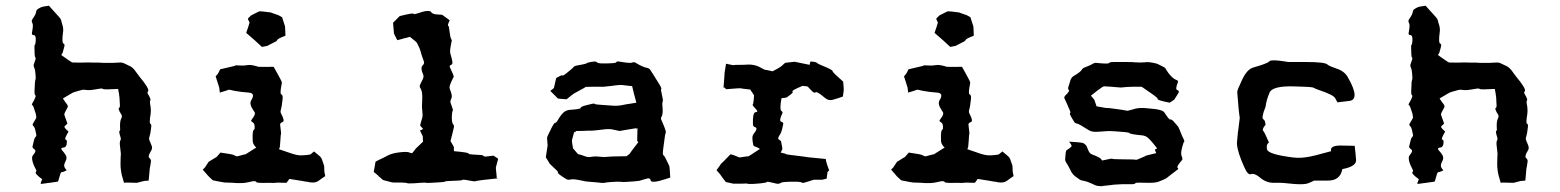

<svg xmlns="http://www.w3.org/2000/svg" viewBox="-20 -639 5436 669"><path d="M150.4 -619.1C134.8 -617.2 126 -615.2 122.1 -613.3C118.2 -611.3 114.3 -609.4 110.4 -606.4C107.4 -604.5 106.4 -601.6 105.5 -596.7C105.5 -591.8 100.6 -583 91.8 -570.3C90.8 -568.4 90.8 -567.4 90.8 -565.4C90.8 -563.5 90.8 -561.5 92.8 -558.6C95.7 -553.7 94.7 -543 91.8 -527.3C89.8 -520.5 91.8 -516.6 97.7 -516.6C102.5 -516.6 105.5 -510.7 104.5 -497.1C103.5 -489.3 103.5 -484.4 101.6 -483.4C99.6 -482.4 99.6 -471.7 100.6 -453.1C100.6 -445.3 101.6 -440.4 103.5 -438.5C105.5 -436.5 103.5 -429.7 98.6 -417C96.7 -413.1 96.7 -408.2 99.6 -402.3C102.5 -396.5 103.5 -385.7 104.5 -369.1C104.5 -364.3 103.5 -360.4 102.5 -357.4C101.6 -355.5 101.6 -345.7 100.6 -328.1C99.6 -315.4 100.6 -307.6 103.5 -306.6C106.4 -305.7 102.5 -295.9 91.8 -277.3C89.8 -274.4 91.8 -273.4 94.7 -270.5C96.7 -267.6 99.6 -257.8 104.5 -243.2C106.4 -235.4 106.4 -230.5 106.4 -229.5C107.4 -228.5 102.5 -221.7 94.7 -208C92.8 -205.1 93.8 -202.1 97.7 -198.2C101.6 -194.3 103.5 -185.5 106.4 -169.9C107.4 -166 105.5 -163.1 102.5 -160.2C99.6 -157.2 97.7 -147.5 93.8 -130.9C91.8 -127 93.8 -123 99.6 -119.1C105.5 -115.2 104.5 -109.4 94.7 -97.7C91.8 -94.7 90.8 -87.9 92.8 -79.1C94.7 -70.3 98.6 -60.5 104.5 -49.8C107.4 -44.9 107.4 -42 104.5 -39.1C101.6 -36.1 109.4 -27.3 127 -14.6L122.1 -2V2C157.2 -2.9 176.8 -4.9 179.7 -5.9C182.6 -4.9 183.6 -9.8 186.5 -20.5C189.5 -32.2 191.4 -38.1 194.3 -39.1C197.3 -39.1 204.1 -41 212.9 -45.9C212.9 -44.9 210 -47.9 206.1 -53.7C202.1 -59.6 203.1 -67.4 208 -76.2C212.9 -85 212.9 -92.8 209 -98.6C205.1 -104.5 201.2 -110.4 196.3 -115.2C191.4 -121.1 193.4 -124 201.2 -125C209 -125 213.9 -132.8 212.9 -148.4C211.9 -150.4 210.9 -151.4 208 -153.3C205.1 -154.3 209 -164.1 218.8 -180.7C207 -190.4 202.1 -196.3 206.1 -200.2C210 -203.1 212.9 -206.1 214.8 -209C208 -226.6 205.1 -237.3 204.1 -239.3C203.1 -241.2 207 -250 215.8 -265.6C217.8 -268.6 215.8 -273.4 209 -281.2C203.1 -289.1 200.2 -294.9 199.2 -295.9C222.7 -309.6 233.4 -316.4 234.4 -316.4C235.4 -317.4 246.1 -320.3 263.7 -325.2C268.6 -327.1 275.4 -326.2 284.2 -325.2C293 -324.2 305.7 -326.2 322.3 -329.1C332 -331.1 336.9 -331.1 338.9 -329.1C340.8 -327.1 358.4 -327.1 391.6 -329.1C394.5 -314.5 395.5 -306.6 395.5 -304.7C396.5 -302.7 396.5 -293 397.5 -277.3C398.4 -268.6 397.5 -263.7 394.5 -262.7C391.6 -260.7 394.5 -252.9 403.3 -239.3C405.3 -235.4 405.3 -230.5 402.3 -225.6C399.4 -220.7 397.5 -210 398.4 -192.4C399.4 -186.5 398.4 -183.6 396.5 -182.6C394.5 -181.6 395.5 -174.8 400.4 -159.2C401.4 -156.2 401.4 -152.3 398.4 -147.5C396.5 -143.6 397.5 -130.9 400.4 -110.4C401.4 -106.4 401.4 -100.6 400.4 -89.8C400.4 -80.1 399.4 -68.4 400.4 -54.7C401.4 -45.9 402.3 -37.1 404.3 -29.3L412.1 -2C417 -2.9 419.9 -2.9 420.9 -2.9L457 -2C474.6 -6.8 483.4 -8.8 484.4 -8.8C485.4 -8.8 490.2 -8.8 498 -9.8L502 -53.7C502.9 -54.7 503.9 -62.5 505.9 -76.2C506.8 -80.1 504.9 -85 500 -88.9C496.1 -92.8 499 -101.6 506.8 -114.3C508.8 -117.2 509.8 -120.1 509.8 -124C509.8 -127 508.8 -129.9 507.8 -132.8C504.9 -139.6 502.9 -144.5 501 -149.4C499 -153.3 499 -158.2 501 -163.1C502.9 -168 504.9 -178.7 506.8 -195.3C507.8 -203.1 506.8 -207 503.9 -208C501 -208 501 -219.7 504.9 -242.2C505.9 -249 505.9 -256.8 504.9 -265.6L502.9 -277.3C502 -284.2 502 -288.1 503.9 -289.1C505.9 -290 503.9 -297.9 496.1 -310.5C493.2 -314.5 493.2 -317.4 496.1 -321.3C499 -325.2 494.1 -335 483.4 -349.6C483.4 -350.6 478.5 -356.4 469.7 -367.2C460.9 -377.9 457 -384.8 455.1 -386.7C447.3 -398.4 440.4 -404.3 435.5 -407.2C431.6 -409.2 423.8 -413.1 413.1 -418C407.2 -420.9 400.4 -421.9 392.6 -420.9C385.7 -419.9 369.1 -419.9 340.8 -419.9C334 -420.9 321.3 -420.9 303.7 -420.9C285.2 -421.9 272.5 -420.9 266.6 -420.9C243.2 -420.9 231.4 -420.9 230.5 -421.9C229.5 -421.9 216.8 -430.7 193.4 -447.3L198.2 -455.1L203.1 -472.7C206.1 -481.4 205.1 -486.3 201.2 -487.3C197.3 -488.3 196.3 -500 199.2 -523.4C201.2 -533.2 200.2 -542 198.2 -549.8C195.3 -557.6 194.3 -563.5 193.4 -567.4C192.4 -571.3 190.4 -575.2 186.5 -579.1C182.6 -583 170.9 -596.7 150.4 -619.1Z M922.9 -595.7C901.4 -598.6 889.6 -599.6 886.7 -599.6H885.7C884.8 -600.6 875 -595.7 854.5 -585L844.7 -575.2C842.8 -574.2 844.7 -569.3 849.6 -560.5C844.7 -544.9 842.8 -537.1 841.8 -536.1C840.8 -535.2 840.8 -531.2 837.9 -524.4C852.5 -511.7 862.3 -502.9 867.2 -499C871.1 -495.1 878.9 -488.3 892.6 -475.6C905.3 -478.5 911.1 -478.5 912.1 -479.5C913.1 -479.5 919.9 -484.4 934.6 -491.2C941.4 -494.1 945.3 -497.1 946.3 -500C947.3 -502.9 957 -507.8 974.6 -514.6C973.6 -537.1 973.6 -547.9 972.7 -548.8C972.7 -549.8 968.8 -558.6 962.9 -579.1C953.1 -584 949.2 -586.9 948.2 -586.9C947.3 -586.9 938.5 -589.8 922.9 -595.7ZM880.9 -406.2C865.2 -411.1 851.6 -414.1 841.8 -412.1C832 -410.2 821.3 -410.2 807.6 -411.1C803.7 -412.1 799.8 -411.1 796.9 -409.2C793.9 -408.2 777.3 -404.3 747.1 -397.5C742.2 -386.7 739.3 -381.8 738.3 -380.9L731.4 -373L744.1 -333C744.1 -332 744.1 -327.1 746.1 -316.4C765.6 -322.3 775.4 -325.2 776.4 -326.2C777.3 -327.1 785.2 -325.2 797.9 -322.3C814.5 -319.3 831.1 -317.4 846.7 -316.4C862.3 -315.4 866.2 -306.6 855.5 -290C851.6 -283.2 851.6 -275.4 856.4 -265.6C862.3 -255.9 865.2 -250 867.2 -248C869.1 -245.1 868.2 -240.2 865.2 -234.4C861.3 -228.5 858.4 -223.6 855.5 -219.7C854.5 -217.8 855.5 -215.8 860.4 -212.9C865.2 -210 868.2 -204.1 867.2 -192.4C867.2 -189.5 866.2 -187.5 863.3 -185.5C861.3 -183.6 859.4 -171.9 860.4 -153.3C860.4 -145.5 861.3 -139.6 864.3 -135.7C866.2 -131.8 869.1 -127.9 873 -125L835.9 -101.6C835 -101.6 826.2 -99.6 808.6 -94.7C804.7 -93.8 801.8 -94.7 796.9 -97.7C793 -100.6 776.4 -103.5 748 -107.4C739.3 -96.7 734.4 -91.8 733.4 -90.8C733.4 -91.8 724.6 -85.9 707 -75.2L695.3 -57.6C696.3 -57.6 693.4 -54.7 686.5 -47.9C701.2 -31.2 709 -21.5 710.9 -20.5C711.9 -19.5 715.8 -16.6 721.7 -10.7C745.1 -5.9 756.8 -3.9 757.8 -3.9C758.8 -2.9 770.5 -2.9 793.9 -2C799.8 -1 806.6 -1 812.5 -1C821.3 -1 828.1 -1 834 -2C842.8 -3.9 851.6 -4.9 857.4 -6.8C866.2 -8.8 872.1 -7.8 873 -4.9C873 -2 887.7 -1 916 -2C929.7 -2 936.5 -1 938.5 -2C940.4 -2.9 953.1 -2.9 976.6 -2C978.5 -2 980.5 -3.9 983.4 -8.8L988.3 -15.6C1024.4 -9.8 1043.9 -6.8 1046.9 -5.9C1048.8 -5.9 1052.7 -5.9 1058.6 -3.9C1071.3 -2 1082 -2.9 1089.8 -8.8C1097.7 -14.6 1105.5 -20.5 1113.3 -25.4C1111.3 -33.2 1111.3 -38.1 1110.4 -39.1L1109.4 -61.5C1103.5 -80.1 1099.6 -89.8 1097.7 -90.8C1096.7 -92.8 1088.9 -99.6 1074.2 -111.3C1067.4 -105.5 1063.5 -102.5 1062.5 -101.6C1061.5 -100.6 1052.7 -98.6 1032.2 -97.7C1020.5 -96.7 1004.9 -100.6 986.3 -107.4C967.8 -114.3 956.1 -117.2 952.1 -119.1C954.1 -124 955.1 -126 955.1 -127C955.1 -127.9 956.1 -135.7 957 -150.4C958 -164.1 958 -169.9 959 -170.9C960 -171.9 959 -182.6 956.1 -204.1C955.1 -208 959 -211.9 964.8 -213.9C970.7 -215.8 968.8 -225.6 960 -242.2C957 -247.1 957 -252 959 -257.8C960.9 -263.7 962.9 -276.4 964.8 -294.9C965.8 -303.7 963.9 -308.6 960 -310.5C956.1 -311.5 957 -324.2 961.9 -348.6C962.9 -352.5 960 -358.4 956.1 -365.2C952.1 -372.1 945.3 -385.7 933.6 -406.2H924.8C923.8 -406.2 909.2 -405.3 880.9 -406.2Z M1500 -588.9C1491.2 -589.8 1484.4 -592.8 1481.4 -597.7C1480.5 -599.6 1477.5 -600.6 1472.7 -600.6C1464.8 -601.6 1453.1 -598.6 1436.5 -592.8C1427.7 -589.8 1421.9 -588.9 1420.9 -590.8C1419.9 -593.8 1404.3 -590.8 1373 -583C1363.3 -574.2 1359.4 -569.3 1358.4 -568.4C1357.4 -567.4 1354.5 -565.4 1349.6 -559.6C1351.6 -537.1 1352.5 -525.4 1352.5 -524.4C1351.6 -523.4 1356.4 -514.6 1364.3 -499C1379.9 -502.9 1387.7 -504.9 1388.7 -505.9C1390.6 -505.9 1396.5 -506.8 1408.2 -510.7C1423.8 -498 1431.6 -492.2 1431.6 -491.2C1432.6 -490.2 1435.5 -484.4 1441.4 -471.7C1442.4 -469.7 1444.3 -464.8 1446.3 -457C1448.2 -450.2 1451.2 -439.5 1457 -424.8C1459 -420.9 1457 -415 1452.1 -410.2C1447.3 -405.3 1447.3 -395.5 1454.1 -379.9C1457 -375 1456.1 -367.2 1451.2 -359.4C1447.3 -350.6 1444.3 -345.7 1443.4 -342.8C1441.4 -339.8 1442.4 -335 1446.3 -329.1C1450.2 -323.2 1452.1 -310.5 1451.2 -292L1450.2 -267.6C1450.2 -266.6 1451.2 -258.8 1452.1 -243.2C1453.1 -237.3 1452.1 -229.5 1449.2 -221.7C1447.3 -213.9 1445.3 -207 1444.3 -204.1C1443.4 -202.1 1445.3 -199.2 1450.2 -194.3C1456.1 -190.4 1454.1 -187.5 1443.4 -184.6C1449.2 -170.9 1453.1 -165 1453.1 -164.1C1453.1 -163.1 1453.1 -157.2 1454.1 -145.5C1439.5 -131.8 1432.6 -125 1431.6 -124C1431.6 -125 1426.8 -119.1 1418.9 -108.4C1417 -104.5 1413.1 -104.5 1407.2 -107.4C1401.4 -110.4 1387.7 -110.4 1366.2 -107.4C1353.5 -105.5 1341.8 -102.5 1332 -97.7C1323.2 -92.8 1313.5 -87.9 1302.7 -83C1293.9 -79.1 1289.1 -76.2 1288.1 -74.2C1288.1 -72.3 1286.1 -60.5 1282.2 -40C1293.9 -31.2 1299.8 -25.4 1300.8 -23.4C1302.7 -22.5 1307.6 -18.6 1314.5 -11.7L1344.7 -3.9C1345.7 -2.9 1357.4 -2.9 1380.9 -2.9C1392.6 -2 1397.5 -2 1398.4 -1C1399.4 0 1401.4 0 1406.2 0C1413.1 0 1426.8 0 1445.3 -2C1457 -2.9 1462.9 -2.9 1464.8 -2C1467.8 -1 1483.4 -2 1513.7 -3.9C1524.4 -4.9 1529.3 -4.9 1531.2 -6.8C1532.2 -7.8 1547.9 -8.8 1578.1 -9.8C1586.9 -10.7 1590.8 -10.7 1591.8 -12.7C1592.8 -13.7 1603.5 -12.7 1627 -7.8C1631.8 -6.8 1636.7 -6.8 1640.6 -8.8C1643.6 -9.8 1668 -12.7 1714.8 -17.6C1713.9 -18.6 1712.9 -18.6 1710.9 -18.6C1710 -19.5 1710 -19.5 1710.9 -21.5C1709 -43.9 1707 -54.7 1708 -56.6C1709 -58.6 1710.9 -68.4 1715.8 -85.9C1705.1 -92.8 1700.2 -96.7 1699.2 -96.7C1697.3 -96.7 1689.5 -95.7 1675.8 -93.8C1668.9 -92.8 1665 -93.8 1664.1 -96.7C1663.1 -98.6 1651.4 -99.6 1627 -100.6C1617.2 -101.6 1612.3 -101.6 1612.3 -104.5C1612.3 -106.4 1594.7 -109.4 1561.5 -112.3V-127C1560.5 -127.9 1557.6 -134.8 1549.8 -147.5C1554.7 -166 1556.6 -175.8 1557.6 -178.7C1558.6 -181.6 1559.6 -187.5 1561.5 -195.3C1562.5 -199.2 1561.5 -203.1 1557.6 -208C1554.7 -212.9 1553.7 -223.6 1554.7 -239.3C1555.7 -248 1555.7 -252 1557.6 -252.9C1559.6 -253.9 1556.6 -262.7 1549.8 -281.2C1548.8 -285.2 1549.8 -290 1552.7 -295.9C1555.7 -300.8 1554.7 -310.5 1548.8 -325.2C1545.9 -331.1 1545.9 -336.9 1547.9 -342.8C1549.8 -348.6 1553.7 -356.4 1558.6 -367.2C1559.6 -368.2 1559.6 -368.2 1560.5 -370.1C1562.5 -372.1 1557.6 -383.8 1546.9 -406.2C1545.9 -409.2 1548.8 -412.1 1553.7 -414.1C1558.6 -416 1556.6 -427.7 1549.8 -450.2C1547.9 -456.1 1547.9 -463.9 1549.8 -474.6C1551.8 -485.4 1552.7 -492.2 1553.7 -495.1C1554.7 -498 1553.7 -501 1551.8 -503.9C1549.8 -506.8 1547.9 -516.6 1545.9 -532.2C1544.9 -543 1543.9 -547.9 1542 -548.8C1539.1 -549.8 1541 -555.7 1546.9 -568.4C1530.3 -580.1 1522.5 -585.9 1521.5 -586.9C1520.5 -587.9 1513.7 -587.9 1500 -588.9Z M2078.1 -418C2067.4 -418 2061.5 -419.9 2058.6 -422.9C2055.7 -425.8 2047.9 -424.8 2033.2 -421.9C2028.3 -420.9 2025.4 -419.9 2024.4 -418.9C2023.4 -417 2010.7 -414.1 1987.3 -410.2C1984.4 -409.2 1980.5 -408.2 1977.5 -404.3C1974.6 -400.4 1965.8 -393.6 1951.2 -381.8C1945.3 -377 1941.4 -375 1939.5 -376C1936.5 -377.9 1930.7 -374 1918 -367.2C1913.1 -345.7 1910.2 -334 1910.2 -333C1910.2 -332 1905.3 -328.1 1897.5 -322.3L1923.8 -295.9C1925.8 -294.9 1935.5 -294.9 1954.1 -293C1969.7 -305.7 1978.5 -312.5 1980.5 -313.5C1982.4 -314.5 1988.3 -317.4 2000 -324.2C2013.7 -331.1 2019.5 -335 2020.5 -335.9C2021.5 -336.9 2031.2 -335.9 2051.8 -336.9H2076.2C2075.2 -335.9 2087.9 -336.9 2112.3 -339.8C2130.9 -342.8 2145.5 -343.8 2156.2 -341.8C2167 -339.8 2175.8 -339.8 2182.6 -338.9L2188.5 -314.5L2197.3 -281.2C2186.5 -279.3 2179.7 -278.3 2173.8 -277.3C2168 -276.4 2158.2 -275.4 2146.5 -272.5C2136.7 -270.5 2123 -269.5 2105.5 -271.5L2078.1 -273.4C2061.5 -274.4 2052.7 -275.4 2051.8 -277.3C2050.8 -279.3 2041 -277.3 2019.5 -271.5C2008.8 -268.6 2002.9 -265.6 2002.9 -262.7C2002.9 -259.8 1989.3 -257.8 1961.9 -255.9C1958 -254.9 1953.1 -253.9 1947.3 -250C1941.4 -246.1 1932.6 -236.3 1923.8 -220.7C1919.9 -213.9 1917 -210.9 1914.1 -210.9C1911.1 -210.9 1905.3 -201.2 1896.5 -182.6C1889.6 -168.9 1886.7 -162.1 1886.7 -161.1C1885.7 -160.2 1886.7 -152.3 1887.7 -137.7C1888.7 -134.8 1887.7 -127.9 1885.7 -116.2C1883.8 -105.5 1882.8 -96.7 1881.8 -90.8C1890.6 -76.2 1895.5 -69.3 1895.5 -68.4C1896.5 -67.4 1902.3 -61.5 1915 -49.8C1921.9 -43.9 1924.8 -41 1923.8 -38.1C1922.9 -35.2 1931.6 -28.3 1952.1 -15.6C1956.1 -12.7 1961.9 -11.7 1968.8 -13.7C1975.6 -15.6 1989.3 -13.7 2011.7 -8.8C2018.6 -6.8 2028.3 -5.9 2043 -4.9C2057.6 -3.9 2067.4 -2.9 2073.2 -2C2076.2 -1 2079.1 -2 2081.1 -2C2084 -2 2085.9 -1 2086.9 -2C2088.9 -2.9 2102.5 -4.9 2130.9 -5.9C2137.7 -5.9 2144.5 -5.9 2148.4 -4.9C2153.3 -4.9 2165 -4.9 2186.5 -6.8L2207 -8.8C2208 -8.8 2215.8 -11.7 2233.4 -16.6C2241.2 -19.5 2246.1 -16.6 2247.1 -10.7C2248 -4.9 2257.8 -3.9 2278.3 -8.8L2310.5 -18.6C2311.5 -18.6 2312.5 -19.5 2315.4 -20.5C2313.5 -44.9 2313.5 -56.6 2312.5 -57.6C2313.5 -58.6 2309.6 -66.4 2301.8 -82C2296.9 -92.8 2293 -97.7 2291 -98.6C2289.1 -99.6 2289.1 -109.4 2292 -128.9C2295.9 -159.2 2297.9 -174.8 2299.8 -176.8C2301.8 -178.7 2296.9 -193.4 2284.2 -221.7C2282.2 -225.6 2283.2 -229.5 2286.1 -234.4C2289.1 -240.2 2290 -252.9 2288.1 -270.5C2287.1 -278.3 2288.1 -283.2 2289.1 -285.2C2291 -287.1 2289.1 -296.9 2285.2 -314.5C2283.2 -323.2 2282.2 -328.1 2284.2 -329.1C2286.1 -330.1 2281.2 -339.8 2270.5 -356.4C2268.6 -359.4 2266.6 -362.3 2263.7 -367.2C2260.7 -372.1 2254.9 -381.8 2245.1 -396.5C2242.2 -400.4 2237.3 -402.3 2231.4 -403.3C2225.6 -404.3 2212.9 -409.2 2195.3 -419.9C2191.4 -422.9 2187.5 -422.9 2182.6 -420.9C2178.7 -418.9 2164.1 -419.9 2141.6 -423.8C2137.7 -424.8 2134.8 -424.8 2132.8 -424.8C2128.9 -424.8 2127.9 -423.8 2127 -421.9C2126 -418.9 2110.4 -418 2078.1 -418ZM2197.3 -192.4C2196.3 -190.4 2195.3 -189.5 2197.3 -190.4C2199.2 -191.4 2200.2 -192.4 2201.2 -192.4C2200.2 -163.1 2200.2 -149.4 2200.2 -148.4L2204.1 -143.6C2184.6 -118.2 2174.8 -105.5 2174.8 -104.5C2174.8 -103.5 2170.9 -100.6 2163.1 -94.7C2147.5 -93.8 2129.9 -94.7 2113.3 -93.8C2096.7 -92.8 2087.9 -91.8 2085 -91.8C2064.5 -93.8 2050.8 -94.7 2042 -92.8C2033.2 -90.8 2025.4 -91.8 2020.5 -93.8C2005.9 -99.6 1997.1 -101.6 1995.1 -101.6C1994.1 -101.6 1988.3 -108.4 1976.6 -122.1C1973.6 -138.7 1972.7 -147.5 1972.7 -148.4C1972.7 -149.4 1974.6 -158.2 1980.5 -178.7H1984.4C1987.3 -178.7 1987.3 -179.7 1984.4 -182.6C2000 -182.6 2013.7 -182.6 2026.4 -183.6C2038.1 -183.6 2046.9 -183.6 2053.7 -184.6C2057.6 -185.5 2066.4 -185.5 2079.1 -187.5C2092.8 -189.5 2103.5 -189.5 2111.3 -188.5C2128.9 -184.6 2137.7 -182.6 2138.7 -182.6C2139.6 -182.6 2159.2 -186.5 2197.3 -192.4Z M2840.8 -412.1C2833 -415 2828.1 -418 2825.2 -420.9C2822.3 -422.9 2816.4 -423.8 2805.7 -424.8C2803.7 -424.8 2803.7 -423.8 2802.7 -420.9C2801.8 -417 2801.8 -415 2800.8 -413.1C2766.6 -419.9 2750 -423.8 2749 -423.8C2748 -423.8 2739.3 -422.9 2721.7 -420.9C2717.8 -420.9 2712.9 -418.9 2709 -414.1C2705.1 -409.2 2693.4 -401.4 2671.9 -390.6C2656.2 -394.5 2648.4 -395.5 2647.5 -395.5C2646.5 -394.5 2638.7 -399.4 2623 -407.2C2614.3 -411.1 2602.5 -414.1 2588.9 -414.1C2574.2 -413.1 2565.4 -413.1 2561.5 -413.1C2545.9 -413.1 2539.1 -413.1 2538.1 -412.1C2537.1 -411.1 2527.3 -413.1 2509.8 -417C2506.8 -399.4 2505.9 -389.6 2504.9 -387.7C2504.9 -385.7 2503.9 -368.2 2501 -333C2503.9 -335 2504.9 -334 2505.9 -333C2506.8 -332 2507.8 -331.1 2509.8 -328.1C2543.9 -331.1 2560.5 -332 2562.5 -331.1C2564.5 -330.1 2575.2 -329.1 2593.8 -327.1C2602.5 -314.5 2607.4 -307.6 2607.4 -306.6L2606.4 -293C2605.5 -282.2 2604.5 -276.4 2602.5 -274.4C2601.6 -272.5 2606.4 -266.6 2617.2 -254.9C2620.1 -251 2619.1 -249 2612.3 -248C2605.5 -247.1 2602.5 -232.4 2603.5 -205.1C2603.5 -200.2 2606.4 -197.3 2612.3 -195.3C2618.2 -193.4 2617.2 -185.5 2605.5 -171.9C2603.5 -168.9 2601.6 -165 2601.6 -158.2C2601.6 -152.3 2602.5 -143.6 2604.5 -134.8C2605.5 -130.9 2607.4 -128.9 2612.3 -127.9C2616.2 -127 2622.1 -124 2627.9 -120.1C2602.5 -103.5 2589.8 -95.7 2588.9 -94.7C2587.9 -94.7 2578.1 -93.8 2560.5 -90.8C2556.6 -89.8 2551.8 -91.8 2545.9 -94.7C2540 -97.7 2532.2 -99.6 2525.4 -101.6C2503.9 -79.1 2493.2 -68.4 2492.2 -68.4C2492.2 -67.4 2487.3 -60.5 2476.6 -45.9C2487.3 -34.2 2492.2 -28.3 2492.2 -27.3C2492.2 -26.4 2498 -19.5 2508.8 -4.9L2535.2 1H2565.4C2578.1 0 2585 0 2586.9 2H2591.8C2598.6 2 2611.3 2 2628.9 0C2643.6 -2 2651.4 -2.9 2652.3 -4.9C2652.3 -6.8 2663.1 -4.9 2686.5 1C2691.4 2 2696.3 1 2701.2 -2C2705.1 -4.9 2721.7 -5.9 2751 -5.9C2766.6 -5.9 2774.4 -3.9 2775.4 -2C2775.4 0 2789.1 -3.9 2815.4 -12.7H2844.7L2860.4 -16.6C2862.3 -30.3 2863.3 -38.1 2863.3 -39.1C2863.3 -40 2865.2 -42 2869.1 -44.9C2862.3 -63.5 2859.4 -73.2 2859.4 -74.2C2858.4 -75.2 2858.4 -78.1 2857.4 -85C2823.2 -88.9 2803.7 -89.8 2798.8 -90.8C2793.9 -91.8 2787.1 -91.8 2777.3 -93.8C2739.3 -98.6 2719.7 -100.6 2719.7 -101.6C2719.7 -102.5 2713.9 -104.5 2700.2 -107.4C2704.1 -115.2 2706.1 -119.1 2706.1 -120.1C2706.1 -121.1 2705.1 -130.9 2701.2 -147.5C2697.3 -150.4 2694.3 -152.3 2692.4 -154.3C2690.4 -156.2 2691.4 -160.2 2696.3 -168C2700.2 -172.9 2703.1 -180.7 2705.1 -188.5L2709 -207C2710 -210.9 2708 -212.9 2702.1 -214.8C2696.3 -216.8 2697.3 -226.6 2706.1 -244.1C2708 -247.1 2706.1 -250 2702.1 -252.9C2698.2 -255.9 2698.2 -270.5 2703.1 -296.9C2711.9 -297.9 2717.8 -298.8 2718.8 -298.8C2719.7 -297.9 2725.6 -302.7 2738.3 -312.5C2741.2 -314.5 2743.2 -317.4 2741.2 -320.3C2739.3 -323.2 2751 -329.1 2776.4 -339.8C2788.1 -338.9 2793.9 -337.9 2794.9 -336.9C2795.9 -335.9 2799.8 -331.1 2807.6 -323.2C2813.5 -316.4 2819.3 -314.5 2822.3 -317.4C2825.2 -320.3 2835.9 -313.5 2854.5 -297.9C2862.3 -291 2872.1 -288.1 2883.8 -292C2895.5 -294.9 2906.2 -298.8 2917 -302.7L2919.9 -325.2C2919.9 -326.2 2919.9 -335.9 2918 -354.5C2893.6 -376 2880.9 -387.7 2880.9 -391.6C2880.9 -394.5 2867.2 -401.4 2840.8 -412.1Z M3321.3 -595.7C3299.8 -598.6 3288.1 -599.6 3285.2 -599.6H3284.2C3283.2 -600.6 3273.4 -595.7 3252.9 -585L3243.2 -575.2C3241.2 -574.2 3243.2 -569.3 3248 -560.5C3243.2 -544.9 3241.2 -537.1 3240.2 -536.1C3239.3 -535.2 3239.3 -531.2 3236.3 -524.4C3251 -511.7 3260.7 -502.9 3265.6 -499C3269.5 -495.1 3277.3 -488.3 3291 -475.6C3303.7 -478.5 3309.6 -478.5 3310.5 -479.5C3311.5 -479.5 3318.4 -484.4 3333 -491.2C3339.8 -494.1 3343.8 -497.1 3344.7 -500C3345.7 -502.9 3355.5 -507.8 3373 -514.6C3372.1 -537.1 3372.1 -547.9 3371.1 -548.8C3371.1 -549.8 3367.2 -558.6 3361.3 -579.1C3351.6 -584 3347.7 -586.9 3346.7 -586.9C3345.7 -586.9 3336.9 -589.8 3321.3 -595.7ZM3279.3 -406.2C3263.7 -411.1 3250 -414.1 3240.2 -412.1C3230.5 -410.2 3219.7 -410.2 3206.1 -411.1C3202.1 -412.1 3198.2 -411.1 3195.3 -409.2C3192.4 -408.2 3175.8 -404.3 3145.5 -397.5C3140.6 -386.7 3137.7 -381.8 3136.7 -380.9L3129.9 -373L3142.6 -333C3142.6 -332 3142.6 -327.1 3144.5 -316.4C3164.1 -322.3 3173.8 -325.2 3174.8 -326.2C3175.8 -327.1 3183.6 -325.2 3196.3 -322.3C3212.9 -319.3 3229.5 -317.4 3245.1 -316.4C3260.7 -315.4 3264.6 -306.6 3253.9 -290C3250 -283.2 3250 -275.4 3254.9 -265.6C3260.7 -255.9 3263.7 -250 3265.6 -248C3267.6 -245.1 3266.6 -240.2 3263.7 -234.4C3259.8 -228.5 3256.8 -223.6 3253.9 -219.7C3252.9 -217.8 3253.9 -215.8 3258.8 -212.9C3263.7 -210 3266.6 -204.1 3265.6 -192.4C3265.6 -189.5 3264.6 -187.5 3261.7 -185.5C3259.8 -183.6 3257.8 -171.9 3258.8 -153.3C3258.8 -145.5 3259.8 -139.6 3262.7 -135.7C3264.6 -131.8 3267.6 -127.9 3271.5 -125L3234.4 -101.6C3233.4 -101.6 3224.6 -99.6 3207 -94.7C3203.1 -93.8 3200.2 -94.7 3195.3 -97.7C3191.4 -100.6 3174.8 -103.5 3146.5 -107.4C3137.7 -96.7 3132.8 -91.8 3131.8 -90.8C3131.8 -91.8 3123 -85.9 3105.5 -75.2L3093.8 -57.6C3094.7 -57.6 3091.8 -54.7 3085 -47.9C3099.6 -31.2 3107.4 -21.5 3109.4 -20.5C3110.4 -19.5 3114.3 -16.6 3120.1 -10.7C3143.6 -5.9 3155.3 -3.9 3156.2 -3.9C3157.2 -2.9 3168.9 -2.9 3192.4 -2C3198.2 -1 3205.1 -1 3210.9 -1C3219.7 -1 3226.6 -1 3232.4 -2C3241.2 -3.9 3250 -4.9 3255.9 -6.8C3264.6 -8.8 3270.5 -7.8 3271.5 -4.9C3271.5 -2 3286.1 -1 3314.5 -2C3328.1 -2 3335 -1 3336.9 -2C3338.9 -2.9 3351.6 -2.9 3375 -2C3377 -2 3378.9 -3.9 3381.8 -8.8L3386.7 -15.6C3422.9 -9.8 3442.4 -6.8 3445.3 -5.9C3447.3 -5.9 3451.2 -5.9 3457 -3.9C3469.7 -2 3480.5 -2.9 3488.3 -8.8C3496.1 -14.6 3503.9 -20.5 3511.7 -25.4C3509.8 -33.2 3509.8 -38.1 3508.8 -39.1L3507.8 -61.5C3502 -80.1 3498 -89.8 3496.1 -90.8C3495.1 -92.8 3487.3 -99.6 3472.7 -111.3C3465.8 -105.5 3461.9 -102.5 3460.9 -101.6C3460 -100.6 3451.2 -98.6 3430.7 -97.7C3418.9 -96.7 3403.3 -100.6 3384.8 -107.4C3366.2 -114.3 3354.5 -117.2 3350.6 -119.1C3352.5 -124 3353.5 -126 3353.5 -127C3353.5 -127.9 3354.5 -135.7 3355.5 -150.4C3356.4 -164.1 3356.4 -169.9 3357.4 -170.9C3358.4 -171.9 3357.4 -182.6 3354.5 -204.1C3353.5 -208 3357.4 -211.9 3363.3 -213.9C3369.1 -215.8 3367.2 -225.6 3358.4 -242.2C3355.5 -247.1 3355.5 -252 3357.4 -257.8C3359.4 -263.7 3361.3 -276.4 3363.3 -294.9C3364.3 -303.7 3362.3 -308.6 3358.4 -310.5C3354.5 -311.5 3355.5 -324.2 3360.4 -348.6C3361.3 -352.5 3358.4 -358.4 3354.5 -365.2C3350.6 -372.1 3343.8 -385.7 3332 -406.2H3323.2C3322.3 -406.2 3307.6 -405.3 3279.3 -406.2Z M4011.7 -417C3993.2 -421.9 3977.5 -423.8 3968.8 -421.9C3959 -420.9 3948.2 -420.9 3934.6 -421.9C3928.7 -422.9 3918 -422.9 3903.3 -422.9H3892.6H3861.3C3850.6 -422.9 3845.7 -421.9 3843.8 -418.9C3841.8 -417 3827.1 -417 3799.8 -419.9C3795.9 -420.9 3791 -418.9 3786.1 -416C3782.2 -413.1 3772.5 -409.2 3757.8 -403.3C3754.9 -402.3 3752 -400.4 3749 -395.5C3746.1 -390.6 3737.3 -383.8 3722.7 -375C3716.8 -372.1 3712.9 -367.2 3710 -360.4C3708 -353.5 3706.1 -345.7 3703.1 -337.9C3701.2 -332 3701.2 -328.1 3704.1 -325.2C3707 -323.2 3703.1 -316.4 3691.4 -305.7C3689.5 -303.7 3688.5 -301.8 3688.5 -298.8C3688.5 -296.9 3688.5 -295.9 3689.5 -294.9C3691.4 -291 3697.3 -279.3 3706.1 -257.8C3710 -250 3710.9 -245.1 3708 -244.1C3706.1 -243.2 3710.9 -233.4 3722.7 -214.8C3724.6 -210.9 3728.5 -209 3734.4 -208C3740.2 -206.1 3752 -199.2 3768.6 -188.5C3778.3 -181.6 3789.1 -178.7 3801.8 -179.7C3813.5 -180.7 3823.2 -180.7 3829.1 -181.6C3838.9 -182.6 3849.6 -182.6 3863.3 -181.6C3877 -180.7 3889.6 -179.7 3900.4 -178.7C3909.2 -177.7 3915 -176.8 3916 -174.8C3917 -172.9 3931.6 -169.9 3962.9 -167C3967.8 -166 3973.6 -164.1 3979.5 -159.2C3985.4 -154.3 3996.1 -142.6 4011.7 -122.1C4010.7 -121.1 4008.8 -120.1 4005.9 -119.1C4002.9 -118.2 4004.9 -114.3 4008.8 -105.5C3985.4 -99.6 3973.6 -96.7 3972.7 -96.7C3972.7 -95.7 3963.9 -91.8 3947.3 -85C3942.4 -82 3937.5 -82 3932.6 -83C3927.7 -84 3911.1 -83 3882.8 -84C3865.2 -84 3856.4 -85 3855.5 -85.9C3854.5 -86.9 3843.8 -85 3822.3 -80.1C3820.3 -79.1 3818.4 -81.1 3816.4 -85C3813.5 -88.9 3803.7 -93.8 3786.1 -100.6C3780.3 -102.5 3776.4 -106.4 3773.4 -112.3C3770.5 -118.2 3768.6 -124 3766.6 -128.9C3764.6 -132.8 3760.7 -136.7 3755.9 -139.6C3751 -142.6 3734.4 -143.6 3705.1 -145.5C3712.9 -135.7 3715.8 -129.9 3711.9 -127C3709 -124 3703.1 -120.1 3697.3 -116.2C3695.3 -115.2 3694.3 -112.3 3693.4 -107.4C3692.4 -101.6 3692.4 -93.8 3691.4 -83C3691.4 -80.1 3692.4 -76.2 3695.3 -72.3C3698.2 -68.4 3703.1 -59.6 3710 -45.9C3712.9 -39.1 3717.8 -31.2 3726.6 -24.4C3734.4 -18.6 3739.3 -15.6 3740.2 -14.6C3744.1 -11.7 3749 -9.8 3756.8 -8.8C3763.7 -7.8 3777.3 -2.9 3794.9 5.9C3801.8 8.8 3809.6 9.8 3817.4 9.8C3819.3 9.8 3820.3 9.8 3823.2 8.8C3835 7.8 3843.8 6.8 3850.6 5.9C3861.3 3.9 3874 3.9 3888.7 2.9H3918.9C3929.7 2.9 3935.5 2 3936.5 -1C3937.5 -2.9 3953.1 -2.9 3985.4 -2C4001 -2 4011.7 -3.9 4016.6 -5.9C4021.5 -7.8 4029.3 -10.7 4040 -15.6C4041 -15.6 4047.9 -20.5 4059.6 -30.3C4071.3 -39.1 4078.1 -43.9 4080.1 -45.9C4085.9 -48.8 4086.9 -51.8 4083 -54.7C4080.1 -57.6 4085.9 -66.4 4098.6 -81.1C4100.6 -84 4100.6 -87.9 4097.7 -93.8C4094.7 -99.6 4094.7 -111.3 4099.6 -127.9C4102.5 -138.7 4104.5 -144.5 4106.4 -145.5C4107.4 -146.5 4107.4 -146.5 4106.4 -147.5C4106.4 -150.4 4103.5 -156.2 4098.6 -166C4090.8 -185.5 4086.9 -195.3 4085.9 -196.3C4086.9 -196.3 4081.1 -202.1 4070.3 -214.8C4065.4 -220.7 4060.5 -223.6 4057.6 -222.7C4054.7 -221.7 4047.9 -230.5 4037.1 -247.1C4034.2 -251 4029.3 -253.9 4020.5 -255.9C4011.7 -258.8 3997.1 -259.8 3977.5 -261.7C3961.9 -263.7 3948.2 -262.7 3937.5 -260.7C3927.7 -257.8 3919.9 -255.9 3913.1 -253.9C3908.2 -252.9 3905.3 -252.9 3903.3 -253.9C3901.4 -254.9 3885.7 -256.8 3858.4 -260.7C3844.7 -262.7 3838.9 -262.7 3837.9 -262.7C3836.9 -261.7 3824.2 -264.6 3800.8 -268.6L3793.9 -289.1C3794.9 -290 3790 -294.9 3781.2 -305.7C3792 -314.5 3798.8 -319.3 3799.8 -320.3C3801.8 -321.3 3806.6 -326.2 3818.4 -334C3823.2 -337.9 3828.1 -338.9 3833 -337.9C3836.9 -337.9 3853.5 -336.9 3884.8 -334C3887.7 -334 3894.5 -335 3906.2 -335.9C3918 -336.9 3933.6 -336.9 3954.1 -336.9H3957C3959 -336.9 3972.7 -326.2 4000 -307.6C4008.8 -300.8 4014.6 -296.9 4013.7 -293.9C4012.7 -291 4026.4 -287.1 4055.7 -281.2C4067.4 -289.1 4072.3 -292 4072.3 -293L4085.9 -314.5C4088.9 -320.3 4087.9 -323.2 4082 -325.2C4077.1 -326.2 4077.1 -335 4084 -351.6C4085.9 -355.5 4084 -359.4 4077.1 -361.3C4071.3 -363.3 4062.5 -370.1 4051.8 -383.8C4043.9 -394.5 4040 -401.4 4040 -402.3C4039.1 -403.3 4030.3 -408.2 4011.7 -417Z M4605.5 -414.1C4599.6 -419.9 4575.2 -422.9 4533.2 -422.9H4469.7C4447.3 -426.8 4430.7 -428.7 4418.9 -428.7C4410.2 -428.7 4404.3 -427.7 4402.3 -424.8C4397.5 -419.9 4379.9 -413.1 4348.6 -404.3C4333 -400.4 4320.3 -386.7 4308.6 -362.3C4296.9 -337.9 4291 -323.2 4291 -318.4C4293 -294.9 4294.9 -274.4 4295.9 -258.8C4297.9 -243.2 4298.8 -232.4 4299.8 -228.5C4295.9 -196.3 4293.9 -178.7 4293 -175.8V-170.9C4292 -168.9 4292 -159.2 4290 -141.6V-137.7C4291 -119.1 4299.8 -90.8 4316.4 -54.7C4324.2 -37.1 4332 -29.3 4338.9 -32.2C4346.7 -35.2 4357.4 -31.2 4370.1 -20.5C4384.8 -7.8 4402.3 -1 4421.9 -2C4440.4 -2.9 4462.9 -1 4488.3 2C4498 2.9 4506.8 2.9 4513.7 2.9C4526.4 2.9 4535.2 1 4542 -2C4552.7 -6.8 4557.6 -8.8 4558.6 -9.8H4604.5C4634.8 -8.8 4652.3 -22.5 4657.2 -49.8C4689.5 -55.7 4705.1 -66.4 4705.1 -80.1V-82C4704.1 -97.7 4702.1 -113.3 4700.2 -130.9C4699.2 -130.9 4684.6 -130.9 4656.2 -131.8C4627 -132.8 4614.3 -126 4618.2 -112.3C4576.2 -100.6 4546.9 -92.8 4528.3 -90.8C4510.7 -87.9 4490.2 -88.9 4467.8 -92.8C4420.9 -99.6 4396.5 -108.4 4394.5 -119.1C4392.6 -130.9 4394.5 -137.7 4401.4 -142.6C4391.6 -165 4385.7 -178.7 4381.8 -182.6C4377.9 -186.5 4380.9 -194.3 4389.6 -204.1C4388.7 -214.8 4386.7 -220.7 4381.8 -223.6C4377 -226.6 4378.9 -241.2 4389.6 -266.6C4391.6 -283.2 4396.5 -299.8 4403.3 -315.4C4409.2 -332 4438.5 -339.8 4492.2 -337.9C4531.2 -336.9 4553.7 -335.9 4557.6 -333C4561.5 -331.1 4567.4 -328.1 4576.2 -325.2C4611.3 -313.5 4629.9 -303.7 4632.8 -295.9C4636.7 -289.1 4638.7 -284.2 4640.6 -282.2C4639.6 -282.2 4653.3 -284.2 4679.7 -287.1C4707 -289.1 4707 -316.4 4676.8 -369.1C4669.9 -382.8 4656.2 -393.6 4638.7 -399.4C4621.1 -405.3 4609.4 -410.2 4605.5 -414.1Z M4947.3 -619.1C4931.6 -617.2 4922.9 -615.2 4918.9 -613.3C4915 -611.3 4911.1 -609.4 4907.2 -606.4C4904.3 -604.5 4903.3 -601.6 4902.3 -596.7C4902.3 -591.8 4897.5 -583 4888.7 -570.3C4887.7 -568.4 4887.7 -567.4 4887.7 -565.4C4887.7 -563.5 4887.7 -561.5 4889.6 -558.6C4892.6 -553.7 4891.6 -543 4888.7 -527.3C4886.7 -520.5 4888.7 -516.6 4894.5 -516.6C4899.4 -516.6 4902.3 -510.7 4901.4 -497.1C4900.4 -489.3 4900.4 -484.4 4898.4 -483.4C4896.5 -482.4 4896.5 -471.7 4897.5 -453.1C4897.5 -445.3 4898.4 -440.4 4900.4 -438.5C4902.3 -436.5 4900.4 -429.7 4895.5 -417C4893.6 -413.1 4893.6 -408.2 4896.5 -402.3C4899.4 -396.5 4900.4 -385.7 4901.4 -369.1C4901.4 -364.3 4900.4 -360.4 4899.4 -357.4C4898.4 -355.5 4898.4 -345.7 4897.5 -328.1C4896.5 -315.4 4897.5 -307.6 4900.4 -306.6C4903.3 -305.7 4899.4 -295.9 4888.7 -277.3C4886.7 -274.4 4888.7 -273.4 4891.6 -270.5C4893.6 -267.6 4896.5 -257.8 4901.4 -243.2C4903.3 -235.4 4903.3 -230.5 4903.3 -229.5C4904.3 -228.5 4899.4 -221.7 4891.6 -208C4889.6 -205.1 4890.6 -202.1 4894.5 -198.2C4898.4 -194.3 4900.4 -185.5 4903.3 -169.9C4904.3 -166 4902.3 -163.1 4899.4 -160.2C4896.5 -157.2 4894.5 -147.5 4890.6 -130.9C4888.7 -127 4890.6 -123 4896.5 -119.1C4902.3 -115.2 4901.4 -109.4 4891.6 -97.7C4888.7 -94.7 4887.7 -87.9 4889.6 -79.1C4891.6 -70.3 4895.5 -60.5 4901.4 -49.8C4904.3 -44.9 4904.3 -42 4901.4 -39.1C4898.4 -36.1 4906.2 -27.3 4923.8 -14.6L4918.9 -2V2C4954.1 -2.9 4973.6 -4.9 4976.6 -5.9C4979.5 -4.9 4980.5 -9.8 4983.4 -20.5C4986.3 -32.2 4988.3 -38.1 4991.2 -39.1C4994.1 -39.1 5001 -41 5009.8 -45.9C5009.8 -44.9 5006.8 -47.9 5002.9 -53.7C4999 -59.6 5000 -67.4 5004.9 -76.2C5009.8 -85 5009.8 -92.8 5005.9 -98.6C5002 -104.5 4998 -110.4 4993.2 -115.2C4988.3 -121.1 4990.2 -124 4998 -125C5005.9 -125 5010.7 -132.8 5009.8 -148.4C5008.8 -150.4 5007.8 -151.4 5004.9 -153.3C5002 -154.3 5005.9 -164.1 5015.6 -180.7C5003.9 -190.4 4999 -196.3 5002.9 -200.2C5006.8 -203.1 5009.8 -206.1 5011.7 -209C5004.9 -226.6 5002 -237.3 5001 -239.3C5000 -241.2 5003.9 -250 5012.7 -265.6C5014.6 -268.6 5012.7 -273.4 5005.9 -281.2C5000 -289.1 4997.1 -294.9 4996.1 -295.9C5019.5 -309.6 5030.3 -316.4 5031.2 -316.4C5032.2 -317.4 5043 -320.3 5060.5 -325.2C5065.4 -327.1 5072.3 -326.2 5081.1 -325.2C5089.8 -324.2 5102.5 -326.2 5119.1 -329.1C5128.9 -331.1 5133.8 -331.1 5135.7 -329.1C5137.7 -327.1 5155.3 -327.1 5188.5 -329.1C5191.4 -314.5 5192.4 -306.6 5192.4 -304.7C5193.4 -302.7 5193.4 -293 5194.3 -277.3C5195.3 -268.6 5194.3 -263.7 5191.4 -262.7C5188.5 -260.7 5191.4 -252.9 5200.2 -239.3C5202.1 -235.4 5202.1 -230.5 5199.2 -225.6C5196.3 -220.7 5194.3 -210 5195.3 -192.4C5196.3 -186.5 5195.3 -183.6 5193.4 -182.6C5191.4 -181.6 5192.4 -174.8 5197.3 -159.2C5198.2 -156.2 5198.2 -152.3 5195.3 -147.5C5193.4 -143.6 5194.3 -130.9 5197.3 -110.4C5198.2 -106.4 5198.2 -100.6 5197.3 -89.8C5197.3 -80.1 5196.3 -68.4 5197.3 -54.7C5198.2 -45.9 5199.2 -37.1 5201.2 -29.3L5209 -2C5213.9 -2.9 5216.8 -2.9 5217.8 -2.9L5253.9 -2C5271.5 -6.8 5280.3 -8.8 5281.2 -8.8C5282.2 -8.8 5287.1 -8.8 5294.9 -9.8L5298.8 -53.7C5299.8 -54.7 5300.8 -62.5 5302.7 -76.2C5303.7 -80.1 5301.8 -85 5296.9 -88.9C5293 -92.8 5295.9 -101.6 5303.7 -114.3C5305.7 -117.2 5306.6 -120.1 5306.6 -124C5306.6 -127 5305.7 -129.9 5304.7 -132.8C5301.8 -139.6 5299.8 -144.5 5297.9 -149.4C5295.9 -153.3 5295.9 -158.2 5297.9 -163.1C5299.8 -168 5301.8 -178.7 5303.7 -195.3C5304.7 -203.1 5303.7 -207 5300.8 -208C5297.9 -208 5297.9 -219.7 5301.8 -242.2C5302.7 -249 5302.7 -256.8 5301.8 -265.6L5299.8 -277.3C5298.8 -284.2 5298.8 -288.1 5300.8 -289.1C5302.7 -290 5300.8 -297.9 5293 -310.5C5290 -314.5 5290 -317.4 5293 -321.3C5295.9 -325.2 5291 -335 5280.3 -349.6C5280.3 -350.6 5275.4 -356.4 5266.6 -367.2C5257.8 -377.9 5253.9 -384.8 5252 -386.7C5244.1 -398.4 5237.3 -404.3 5232.4 -407.2C5228.5 -409.2 5220.7 -413.1 5210 -418C5204.1 -420.9 5197.3 -421.9 5189.5 -420.9C5182.6 -419.9 5166 -419.9 5137.7 -419.9C5130.9 -420.9 5118.2 -420.9 5100.6 -420.9C5082 -421.9 5069.3 -420.9 5063.5 -420.9C5040 -420.9 5028.3 -420.9 5027.3 -421.9C5026.4 -421.9 5013.7 -430.7 4990.2 -447.3L4995.1 -455.1L5000 -472.7C5002.9 -481.4 5002 -486.3 4998 -487.3C4994.1 -488.3 4993.2 -500 4996.1 -523.4C4998 -533.2 4997.1 -542 4995.1 -549.8C4992.2 -557.6 4991.2 -563.5 4990.2 -567.4C4989.3 -571.3 4987.3 -575.2 4983.4 -579.1C4979.5 -583 4967.8 -596.7 4947.3 -619.1Z"/></svg>

Font: Hermetico
Style: Regular
Weight: 400
Version: Version 1.0